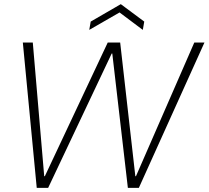

<svg xmlns="http://www.w3.org/2000/svg" viewBox="-20 -905 1005 925"><path d="M157 0 90 -700H138L193 -56H196L499 -700H559L632 -56H635L916 -700H965L649 0H596L521 -647H518L212 0ZM410 -761 417 -801 562 -885 675 -801 668 -761 556 -845Z"/></svg>

Font: DM Sans 36pt ExtraLight
Style: Italic
Weight: 250
Italic angle: -10°
Designer: Colophon Foundry, Jonny Pinhorn
Foundry: Colophon Foundry
Version: Version 4.004;gftools[0.9.30]